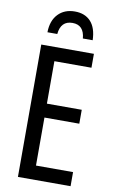

<svg xmlns="http://www.w3.org/2000/svg" viewBox="-100 -969 602 1020"><g transform="rotate(10 201.0 -459.0)"><path d="M73 0V-714H357V-639H157V-410H345V-335H157V-76H357V0ZM338 -784H285Q279 -856 217 -856Q154 -856 147 -784H94Q95 -847 129 -882.5Q163 -918 219 -918Q274 -918 305 -884Q336 -850 338 -784Z"/></g></svg>

Font: Noto Sans UI Cond
Style: Regular
Weight: 400
Width: 3
Designer: Monotype Design Team
Foundry: Monotype Imaging Inc.
Version: Version 1.001